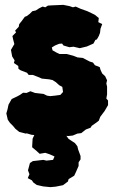

<svg xmlns="http://www.w3.org/2000/svg" viewBox="-20 -542 482 789"><path d="M59 0 43 -13 34 -24 21 -37 12 -50 6 -76 11 -93 15 -112 28 -135 51 -146 62 -152 75 -161 89 -160 105 -167 124 -160 159 -156 173 -149 186 -147 206 -149 228 -152 239 -164 236 -185 223 -192 210 -204 196 -213 182 -216 152 -219 136 -226 115 -234H98L91 -243L65 -253L56 -259L55 -271L37 -283L40 -294L30 -310L25 -337L39 -361L34 -380L31 -394L46 -409L42 -416L57 -432L59 -443L68 -454L82 -473L90 -476L102 -485L113 -496L127 -499L141 -508L155 -515L166 -512L177 -519L193 -520L240 -522L265 -517L280 -512L291 -515L311 -506L339 -496L360 -486L370 -481L386 -468L384 -451L400 -443L393 -424L391 -407L386 -394L378 -380L372 -378L364 -363L346 -355L337 -351L308 -344L282 -350L265 -348L241 -355L235 -363L223 -362L206 -355L193 -347L196 -335L214 -325L225 -320H254L281 -313L299 -306L320 -304L349 -289L362 -285L370 -274L390 -266L393 -255L400 -240L412 -229L420 -212L417 -199L420 -186V-154L417 -137L424 -129V-110L410 -86L392 -62L386 -46L377 -39L357 -25L352 -17L333 -10L314 5L298 7L279 15L260 17L243 15L227 23L196 24L191 17L173 22L157 19L136 20L124 13L110 12L90 6L86 7ZM187 227 157 224 131 218 117 208 111 199 94 190 101 174 95 158 103 128 115 120 158 115 171 118 198 115 204 101 184 92 166 86 143 90 131 79 112 63 114 28 124 6 132 -18H164L178 -19L204 -26L229 -25L246 -23L250 -7L260 3L252 15L262 29L288 46L298 59L301 72L311 99V113L303 125V140L292 165L285 180L262 194L259 204L239 219L209 225Z"/></svg>

Font: Winky Rough ExtraBold
Style: Regular
Weight: 800
Designer: Simon Atzbach
Foundry: typofactur
Version: Version 1.206; ttfautohint (v1.8.4.7-5d5b)